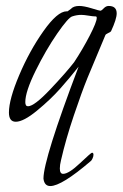

<svg xmlns="http://www.w3.org/2000/svg" viewBox="-20 -401 412 645"><path d="M353 -296Q352 -294 343.5 -290Q335 -286 334 -283Q293 -186 274 -139.5Q255 -93 228 -13Q201 67 185 137Q181 153 181 165Q181 183 192 183Q211 183 248.5 147.5Q286 112 289 112Q294 112 294 119Q294 125 290.5 132Q287 139 285 140Q187 224 149 224Q129 224 126 199Q126 134 244 -177Q214 -139 182 -103Q150 -67 104.5 -29.5Q59 8 33 8Q10 8 10 -23Q10 -67 44.5 -148.5Q79 -230 126 -296.5Q173 -363 204 -363H207L218 -371Q227 -381 246 -381Q262 -381 288 -373Q314 -365 317 -365Q321 -365 328.5 -373Q336 -381 345 -381Q372 -381 372 -356Q372 -337 353 -296ZM298 -346Q292 -346 277 -348.5Q262 -351 253 -351Q238 -351 223 -346Q210 -343 172 -288Q134 -233 99.5 -163Q65 -93 65 -58Q65 -44 74 -44Q95 -44 148.5 -100.5Q202 -157 229 -192Q258 -236 281.5 -281.5Q305 -327 305 -341Q305 -346 301 -346Z"/></svg>

Font: Bilbo Swash Caps
Style: Regular
Weight: 400
Designer: Robert E. Leuschke
Foundry: Robert E. Leuschke
Version: Version 1.003